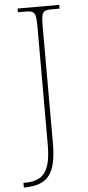

<svg xmlns="http://www.w3.org/2000/svg" viewBox="-63 -749 468 1024"><g transform="rotate(-5 171.5 -237.0)"><path d="M22 240H25C157 240 197 174 197 16V-606C197 -683 203 -694 253 -694H295V-714H72V-694H113C163 -694 169 -683 169 -606V17C169 153 140 215 30 215H22Z"/></g></svg>

Font: Noto Serif Malayalam Thin
Style: Regular
Weight: 100
Designer: Indian type Foundry, Jelle Bosma, Monotype Design Team
Foundry: Monotype Imaging Inc.
Version: Version 2.104